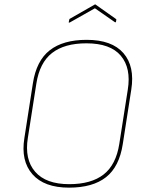

<svg xmlns="http://www.w3.org/2000/svg" viewBox="-20 -850 669 882"><path d="M297 12Q183 12 129 -49.5Q75 -111 92 -216L131 -467Q147 -571 208.5 -619Q270 -667 378 -667Q494 -667 547 -606Q600 -545 583 -438L544 -188Q528 -84 467 -36Q406 12 297 12ZM298 -4Q399 -4 456 -48.5Q513 -93 528 -189L567 -438Q583 -537 535 -594Q487 -651 377 -651Q276 -651 219 -606.5Q162 -562 147 -466L108 -217Q92 -118 141.5 -61Q191 -4 298 -4ZM301 -747Q299 -746 297 -746Q295 -746 296 -749L298 -759Q299 -762 299.5 -763Q300 -764 303 -765L415 -829Q417 -831 419 -829L511 -764Q513 -763 514 -761.5Q515 -760 514 -757L513 -751Q512 -746 508 -748L416 -812Z"/></svg>

Font: Sofia Sans Hairline
Style: Italic
Weight: 1
Italic angle: -9°
Designer: Botio Nikoltchev, Ani Petrova
Foundry: lettersoup
Version: Version 4.102